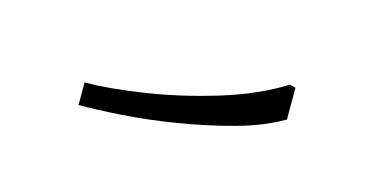

<svg xmlns="http://www.w3.org/2000/svg" viewBox="-30 -943 544 279"><g transform="rotate(15 242.0 -804.0)"><path d="M382 -858 391 -856V-808Q362 -791 322 -780Q282 -769 239 -762Q196 -755 158 -752.5Q120 -750 93 -750V-784Q129 -784 181.5 -792Q234 -800 288 -816.5Q342 -833 382 -858Z"/></g></svg>

Font: Phudu Light Medium
Style: Regular
Weight: 500
Version: Version 1.005;gftools[0.9.23]